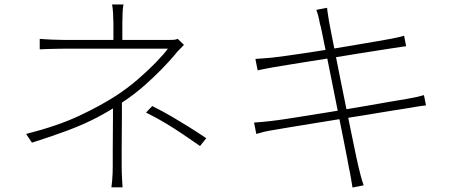

<svg xmlns="http://www.w3.org/2000/svg" viewBox="-20 -808 2040 860"><path d="M533 -788Q530 -773 529 -748Q528 -723 528 -704Q528 -693 528 -674.5Q528 -656 528 -639Q528 -622 528 -615H488Q488 -622 488 -638.5Q488 -655 488 -674Q488 -693 488 -704Q488 -723 486.5 -748Q485 -773 482 -788ZM804 -607Q795 -597 784 -586.5Q773 -576 765 -565Q741 -536 704.5 -498.5Q668 -461 624 -422.5Q580 -384 530 -351Q476 -314 417 -283Q358 -252 286.5 -225Q215 -198 123 -169L97 -208Q238 -244 334 -289Q430 -334 501 -380Q550 -412 595.5 -451Q641 -490 677 -527Q713 -564 732 -590Q721 -590 687 -590Q653 -590 605.5 -590Q558 -590 505 -590Q452 -590 404 -590Q356 -590 320.5 -590Q285 -590 274 -590Q257 -590 235.5 -589.5Q214 -589 193.5 -588.5Q173 -588 158 -587V-634Q179 -632 213.5 -630.5Q248 -629 273 -629Q285 -629 319 -629Q353 -629 399 -629Q445 -629 496 -629Q547 -629 594.5 -629Q642 -629 678 -629Q714 -629 729 -629Q742 -629 755 -629.5Q768 -630 776 -634ZM526 -365Q526 -335 526 -295Q526 -255 525.5 -213.5Q525 -172 525 -133.5Q525 -95 525 -66Q525 -51 525.5 -34Q526 -17 527 -0.5Q528 16 529 31H479Q481 16 482.5 -0.5Q484 -17 484.5 -34Q485 -51 485 -66Q485 -95 485 -132Q485 -169 485.5 -209Q486 -249 486 -285Q486 -321 486 -346ZM876 -154Q833 -184 796.5 -208.5Q760 -233 722 -256Q684 -279 634 -304L662 -333Q710 -309 747.5 -287Q785 -265 822 -242Q859 -219 904 -189Z M1413 -701Q1410 -719 1406 -734.5Q1402 -750 1397 -764L1445 -773Q1446 -760 1449 -743Q1452 -726 1454 -711Q1455 -705 1462 -669Q1469 -633 1480 -577.5Q1491 -522 1504 -456.5Q1517 -391 1530.5 -325.5Q1544 -260 1555.5 -203.5Q1567 -147 1575 -109Q1583 -71 1585 -64Q1590 -43 1596 -20Q1602 3 1609 22L1559 32Q1555 9 1551.5 -12.5Q1548 -34 1543 -56Q1542 -64 1534.5 -102Q1527 -140 1516 -196Q1505 -252 1491.5 -318Q1478 -384 1465.5 -448.5Q1453 -513 1441.5 -568Q1430 -623 1423 -659Q1416 -695 1413 -701ZM1124 -544Q1139 -545 1157.5 -546.5Q1176 -548 1200 -550Q1224 -553 1265.5 -558.5Q1307 -564 1359 -572Q1411 -580 1466.5 -589Q1522 -598 1574 -607Q1626 -616 1668 -623Q1710 -630 1735 -635Q1755 -639 1768 -642Q1781 -645 1790 -648L1799 -601Q1792 -600 1777 -598Q1762 -596 1744 -593Q1719 -589 1676.5 -582.5Q1634 -576 1581.5 -567.5Q1529 -559 1473.5 -550Q1418 -541 1366 -533Q1314 -525 1272.5 -518Q1231 -511 1206 -507Q1188 -504 1171 -500.5Q1154 -497 1134 -493ZM1118 -259Q1134 -260 1155.5 -262Q1177 -264 1194 -266Q1221 -269 1267 -276Q1313 -283 1371.5 -292.5Q1430 -302 1492 -312Q1554 -322 1613.5 -332.5Q1673 -343 1722 -351.5Q1771 -360 1802 -365Q1831 -370 1848.5 -374Q1866 -378 1879 -382L1888 -336Q1876 -335 1857 -332Q1838 -329 1810 -324Q1775 -319 1724.5 -310.5Q1674 -302 1615.5 -292.5Q1557 -283 1496 -273.5Q1435 -264 1379 -254.5Q1323 -245 1278 -238Q1233 -231 1207 -226Q1181 -222 1162.5 -217.5Q1144 -213 1128 -208Z"/></svg>

Font: Noto Sans SC Thin ExtraLight
Style: Regular
Weight: 250
Version: Version 2.004-H2;hotconv 1.0.118;makeotfexe 2.5.65603